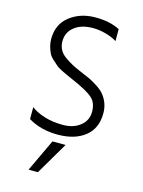

<svg xmlns="http://www.w3.org/2000/svg" viewBox="-134 -757 796 1072"><g transform="rotate(15 263.5 -221.0)"><path d="M194 238H140L228 51H304ZM462 -174Q462 -86 403 -39.5Q344 7 246 7Q148 7 75 -37V-106Q105 -83 152.5 -68Q200 -53 260 -53Q320 -53 359.5 -84Q399 -115 399 -166Q399 -217 369 -244Q336 -274 247 -312Q164 -348 147.5 -362Q131 -376 115 -391Q99 -406 92 -421Q73 -462 73 -500Q73 -585 134 -632.5Q195 -680 281 -680Q367 -680 423 -650V-581Q399 -597 360 -608Q321 -619 284 -619Q217 -619 177 -587.5Q137 -556 137 -504Q137 -450 183 -418Q220 -391 269 -370.5Q318 -350 336 -341.5Q354 -333 382 -315Q410 -297 424 -280Q462 -234 462 -174Z"/></g></svg>

Font: Hind Kochi Light
Style: Regular
Weight: 300
Designer: Dhruvi Tolia
Foundry: Indian Type Foundry
Version: Version 0.702;PS 1.0;hotconv 1.0.81;makeotf.lib2.5.63406